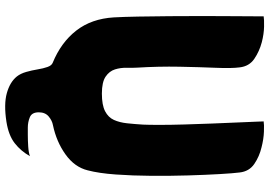

<svg xmlns="http://www.w3.org/2000/svg" viewBox="-165 -666 1008 718"><g transform="rotate(90 339.0 -307.0)"><path d="M625 -699Q628 -676 631 -624.5Q634 -573 636 -506.5Q638 -440 637.5 -369Q637 -298 632.5 -235.5Q628 -173 617 -131Q605 -82 557.5 -48Q510 -14 448 -1Q431 2 415.5 15Q400 28 400 52Q400 78 418.5 85.5Q437 93 457 93Q464 93 484.5 93Q505 93 528 91.5Q551 90 564 85Q545 119 515.5 142Q486 165 435 173Q370 183 328.5 171.5Q287 160 266 134Q255 120 249 99Q243 78 239.5 56.5Q236 35 230.5 19.5Q225 4 215 0Q139 -31 94.5 -88Q50 -145 45 -229Q43 -265 42 -319.5Q41 -374 40.5 -437Q40 -500 40 -562Q40 -624 40.5 -675.5Q41 -727 41 -758Q41 -789 41 -789Q52 -791 79.5 -790.5Q107 -790 138 -782Q172 -773 200 -754Q228 -735 232 -699Q236 -669 233.5 -609.5Q231 -550 229.5 -473.5Q228 -397 233 -315Q234 -298 233.5 -276Q233 -254 239.5 -233Q246 -212 266.5 -198Q287 -184 330 -184Q373 -184 396 -196Q419 -208 428.5 -229Q438 -250 441 -278Q444 -306 446 -338Q447 -359 447 -400Q447 -441 445.5 -492Q444 -543 442 -595Q440 -647 438 -691Q436 -735 435 -762Q434 -789 434 -789Q445 -791 472.5 -790Q500 -789 531 -781Q565 -773 593 -754Q621 -735 625 -699Z"/></g></svg>

Font: Potta One
Style: Regular
Weight: 400
Designer: 108,108go
Foundry: Font Zone 108
Version: Version 1.000